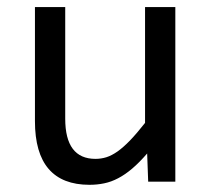

<svg xmlns="http://www.w3.org/2000/svg" viewBox="-20 -510 590 539"><path d="M472.2 0V-490.2H387.2V-165C371.6 -145.2 357.5 -128.7 345 -115.7C332.4 -102.7 320.7 -92.4 309.8 -84.7C298.9 -77.1 288.5 -71.7 278.6 -68.6C268.6 -65.5 258.5 -64 248 -64C191.4 -64 163.1 -101.6 163.1 -176.8V-490.2H78.1V-169.9C78.1 -110 91 -65.3 116.7 -35.6C142.4 -6 180.5 8.8 231 8.8C245.6 8.8 259.5 7.4 272.7 4.6C285.9 1.9 299 -2.9 312 -9.8C325 -16.6 338.1 -25.6 351.3 -36.9C364.5 -48.1 378.4 -62.2 393.1 -79.1L396 0Z"/></svg>

Font: CodeNewRoman Nerd Font Mono
Style: Regular
Weight: 400
Monospace: yes
Designer: Sam Radian
Foundry: Code New Roman
Version: Version 2.00 November 29, 2014;Nerd Fonts 3.2.1